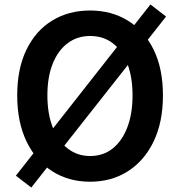

<svg xmlns="http://www.w3.org/2000/svg" viewBox="-20 -799 802 859"><path d="M120 40 51 -13 653 -779 723 -725ZM383 14Q287 14 213.5 -33Q140 -80 98.5 -166.5Q57 -253 57 -372Q57 -492 98.5 -577Q140 -662 213.5 -707Q287 -752 383 -752Q479 -752 552.5 -706.5Q626 -661 667.5 -576.5Q709 -492 709 -372Q709 -253 667.5 -166.5Q626 -80 552.5 -33Q479 14 383 14ZM383 -101Q442 -101 484 -134.5Q526 -168 549.5 -229Q573 -290 573 -372Q573 -455 549.5 -514.5Q526 -574 484 -606Q442 -638 383 -638Q326 -638 283 -606Q240 -574 216 -514.5Q192 -455 192 -372Q192 -290 216 -229Q240 -168 283 -134.5Q326 -101 383 -101Z"/></svg>

Font: Noto Sans TC SemiBold
Style: Regular
Weight: 600
Designer: Ryoko NISHIZUKA  (kana, bopomofo & ideographs); Paul D. Hunt (Latin, Greek & Cyrillic); Sandoll Communications , Soo-you
Foundry: Adobe
Version: Version 2.004-H2;hotconv 1.0.118;makeotfexe 2.5.65603